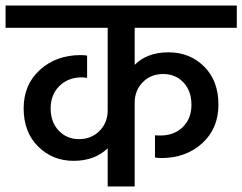

<svg xmlns="http://www.w3.org/2000/svg" viewBox="-44 -670 871 690"><path d="M807 -570H440V-437Q485 -482 561.5 -482Q638 -482 689.5 -431Q741 -380 741 -294Q741 -208 682.5 -155Q624 -102 536 -102Q525 -102 513 -104V-184Q519 -183 532 -183Q582 -183 613 -213.5Q644 -244 644 -293.5Q644 -343 615.5 -373.5Q587 -404 542.5 -404Q498 -404 469 -374.5Q440 -345 440 -301V0H343V-137Q296 -92 220.5 -92Q145 -92 93 -143.5Q41 -195 41 -280.5Q41 -366 99.5 -419Q158 -472 246 -472Q262 -472 269 -470V-390Q259 -392 250 -392Q201 -392 169.5 -361Q138 -330 138 -280.5Q138 -231 167 -200.5Q196 -170 240 -170Q284 -170 313.5 -199.5Q343 -229 343 -273V-570H-24V-650H807Z"/></svg>

Font: Hind Medium
Style: Regular
Weight: 500
Designer: Manushi Parikh, Satya Rajpurohit
Foundry: Indian Type Foundry
Version: Version 1.201;PS 1.0;hotconv 1.0.78;makeotf.lib2.5.61930; tt